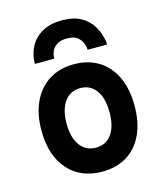

<svg xmlns="http://www.w3.org/2000/svg" viewBox="-112 -827 791 924"><g transform="rotate(-15 283.0 -365.0)"><path d="M284 12Q176 12 113.5 -59.5Q51 -131 51 -255Q51 -337 79.5 -397.2Q108 -457.5 160.2 -490.2Q212.5 -523 284 -523Q355 -523 407 -490.5Q459 -458 487 -398Q515 -338 515 -255.5Q515 -172.5 487.2 -112.5Q459.5 -52.5 407.5 -20.2Q355.5 12 284 12ZM284 -107.5Q334.5 -107.5 362.5 -146.5Q390.5 -185.5 390.5 -255.5Q390.5 -325.5 362.2 -364.8Q334 -404 284 -404Q233.5 -404 205 -364.5Q176.5 -325 176.5 -255Q176.5 -186 205 -146.8Q233.5 -107.5 284 -107.5ZM103.5 -573Q103.5 -618.5 123.2 -657Q143 -695.5 183.2 -718.8Q223.5 -742 283.5 -742Q339.5 -742 376.8 -721.5Q414 -701 434.5 -666.8Q455 -632.5 462 -592Q463 -587.5 463 -582.8Q463 -578 463 -573H366Q366 -578 365.8 -582.8Q365.5 -587.5 364 -592Q358.5 -616.5 339.8 -634Q321 -651.5 283.5 -651.5Q253.5 -651.5 235 -640.2Q216.5 -629 208.2 -611Q200 -593 200 -573Z"/></g></svg>

Font: Undotted
Style: Bold
Weight: 700
Designer: Delve Withrington, Dave Bailey, Thomas Jockin
Foundry: Delve Fonts LLC
Version: Version 4.000